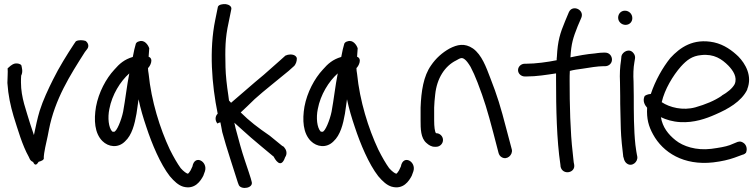

<svg xmlns="http://www.w3.org/2000/svg" viewBox="-20 -761 3680 934"><path d="M193 4C193 4 193 -3 195 -16C201 -55 210 -84 218 -130C247 -279 321 -395 393 -508L403 -521C416 -536 408 -554 396 -562C384 -566 362 -568 349 -560L340 -547C307 -497 267 -433 238 -374C215 -328 189 -273 173 -222C162 -186 153 -142 145 -104C140 -119 133 -139 127 -158C108 -223 82 -286 82 -360C82 -372 82 -383 83 -393C93 -413 86 -432 84 -443C80 -450 66 -454 53 -452C36 -448 24 -434 21 -432L16 -427L17 -429C19 -410 16 -384 16 -359V-357C20 -297 31 -247 46 -196C67 -130 88 -55 120 2C123 6 124 20 141 27C150 47 159 41 168 26C180 23 196 17 193 6Z M703 -485C704 -498 705 -514 706 -526C701 -542 683 -569 657 -560C648 -558 644 -554 641 -549C637 -536 630 -508 626 -484C585 -472 561 -451 536 -422C496 -379 460 -312 447 -242C436 -177 440 -113 478 -75C507 -46 554 -39 588 -73C622 -104 635 -157 644 -208C648 -232 650 -253 654 -278C663 -234 677 -187 692 -143C719 -61 760 37 806 96C828 122 848 140 871 147C928 163 956 119 969 94L977 72C992 25 927 -12 916 49L907 68C904 73 896 85 893 84L892 83H891C887 82 874 74 859 57C843 35 825 4 806 -34C758 -136 716 -270 703 -402C701 -413 700 -421 700 -430C709 -437 730 -475 703 -485ZM609 -404C597 -344 590 -277 579 -218C571 -178 547 -118 534 -120C533 -120 530 -120 526 -121C508 -140 503 -188 512 -231C525 -300 565 -365 609 -404Z M1027 -664C997 -519 1010 -350 1039 -208C1025 -195 1026 -173 1038 -160C1042 -163 1044 -164 1052 -166C1055 -153 1058 -135 1061 -119C1081 -43 1119 68 1137 127L1142 140C1155 164 1215 154 1204 122L1200 107C1197 96 1187 67 1171 19C1155 -28 1141 -81 1126 -137L1120 -164C1132 -153 1145 -142 1160 -128C1185 -105 1215 -79 1250 -50C1285 -21 1307 -3 1310 0H1311C1316 11 1346 66 1367 4C1379 -13 1373 -33 1363 -43L1362 -46L1352 -52C1345 -58 1326 -73 1292 -101C1235 -140 1193 -172 1151 -214C1170 -231 1193 -254 1219 -279C1264 -320 1339 -378 1384 -416L1412 -441C1419 -450 1424 -462 1424 -476C1424 -484 1415 -496 1393 -496C1384 -496 1376 -494 1370 -491H1369L1340 -465C1320 -447 1294 -424 1263 -397C1208 -352 1153 -302 1104 -261L1094 -272C1093 -279 1092 -288 1091 -295C1083 -348 1078 -394 1077 -433C1075 -524 1075 -574 1092 -651L1105 -715C1109 -730 1093 -739 1078 -741C1064 -742 1044 -739 1040 -728Z M1717 -485C1718 -498 1719 -514 1720 -526C1715 -542 1697 -569 1671 -560C1662 -558 1658 -554 1655 -549C1651 -536 1644 -508 1640 -484C1599 -472 1575 -451 1550 -422C1510 -379 1474 -312 1461 -242C1450 -177 1454 -113 1492 -75C1521 -46 1568 -39 1602 -73C1636 -104 1649 -157 1658 -208C1662 -232 1664 -253 1668 -278C1677 -234 1691 -187 1706 -143C1733 -61 1774 37 1820 96C1842 122 1862 140 1885 147C1942 163 1970 119 1983 94L1991 72C2006 25 1941 -12 1930 49L1921 68C1918 73 1910 85 1907 84L1906 83H1905C1901 82 1888 74 1873 57C1857 35 1839 4 1820 -34C1772 -136 1730 -270 1717 -402C1715 -413 1714 -421 1714 -430C1723 -437 1744 -475 1717 -485ZM1623 -404C1611 -344 1604 -277 1593 -218C1585 -178 1561 -118 1548 -120C1547 -120 1544 -120 1540 -121C1522 -140 1517 -188 1526 -231C1539 -300 1579 -365 1623 -404Z M2055 -65C2066 -55 2079 -47 2094 -47H2102C2120 -47 2135 -62 2135 -80C2135 -98 2120 -113 2102 -113H2101C2095 -120 2092 -145 2092 -175V-238C2093 -258 2094 -278 2097 -301C2105 -380 2144 -440 2199 -467C2220 -479 2227 -483 2241 -472C2249 -466 2258 -454 2269 -436C2280 -415 2292 -389 2303 -360C2336 -274 2351 -224 2380 -114L2405 -18C2407 -9 2413 0 2421 4C2446 19 2475 -7 2470 -33L2444 -131C2415 -243 2399 -295 2365 -382C2345 -434 2324 -494 2281 -525C2240 -553 2204 -544 2167 -525C2131 -505 2100 -477 2077 -443C2040 -391 2029 -317 2026 -238V-175C2026 -136 2026 -89 2055 -65Z M2540 -451H2533C2514 -451 2500 -436 2500 -420C2500 -402 2516 -389 2533 -389H2541C2591 -389 2638 -397 2685 -404V-371C2685 -234 2688 -80 2706 39L2707 49V50C2717 93 2781 81 2773 39L2771 29C2770 25 2769 7 2766 -18C2754 -118 2751 -254 2751 -369C2751 -385 2751 -400 2752 -416C2770 -421 2792 -424 2815 -427C2845 -432 2889 -439 2915 -439H2924C2941 -439 2957 -452 2957 -471C2957 -489 2944 -505 2924 -505H2915C2898 -505 2873 -501 2873 -501C2835 -498 2792 -490 2755 -482C2759 -551 2768 -577 2790 -633L2808 -675C2824 -714 2764 -741 2747 -701L2729 -658C2705 -600 2693 -564 2689 -485C2688 -480 2688 -474 2688 -468C2644 -459 2585 -451 2540 -451Z M3023 -640C3042 -640 3056 -654 3056 -673C3056 -693 3040 -709 3020 -709C3000 -709 2987 -693 2987 -675C2987 -655 3004 -640 3023 -640ZM2997 -294C2997 -270 2997 -244 2998 -217L3000 -134C3001 -95 3008 -27 3012 2V3L3013 4C3014 8 3015 10 3016 15C3018 22 3024 31 3029 34C3053 53 3085 27 3080 0L3078 -10C3077 -16 3074 -31 3071 -56C3063 -130 3063 -215 3063 -294C3063 -319 3062 -341 3062 -362V-363C3060 -397 3061 -431 3066 -458L3069 -476C3071 -486 3067 -496 3062 -502C3042 -529 3008 -509 3003 -488V-487L3001 -467C2996 -436 2994 -401 2996 -361C2996 -340 2997 -318 2997 -294Z M3615 -327C3641 -392 3606 -451 3572 -486C3542 -515 3503 -544 3453 -555C3352 -576 3288 -530 3241 -479C3204 -433 3168 -370 3146 -304C3130 -303 3120 -297 3116 -294C3104 -269 3118 -248 3128 -237C3125 -183 3135 -147 3157 -107C3205 -19 3306 45 3449 29C3491 24 3525 16 3553 6L3591 -8C3601 -10 3606 -15 3609 -18C3618 -40 3608 -60 3595 -67C3588 -72 3579 -74 3570 -71H3569L3530 -55C3508 -47 3477 -42 3440 -37C3367 -28 3303 -49 3266 -79C3231 -107 3203 -142 3195 -191C3220 -179 3252 -169 3289 -167C3356 -163 3415 -184 3460 -204C3520 -230 3586 -266 3615 -325ZM3199 -264C3213 -326 3254 -394 3292 -437C3321 -469 3347 -489 3391 -493C3454 -500 3492 -473 3523 -442C3546 -418 3568 -386 3554 -352C3543 -331 3518 -311 3491 -296V-295C3456 -271 3412 -253 3363 -239C3302 -222 3238 -238 3199 -264Z"/></svg>

Font: Stray Cat
Style: ExBd
Weight: 800
Version: Version 1.0